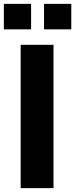

<svg xmlns="http://www.w3.org/2000/svg" viewBox="-39 -974 389 994"><path d="M122 -954H-19V-822H122ZM330 -954H189V-822H330ZM68 -742V0H238V-742Z"/></svg>

Font: 18Franklin
Style: Bold
Weight: 700
Designer: Pablo Impallari, Rodrigo Fuenzalida (Modified by Dan O. Williams)
Version: Version 0.025;PS 000.025;hotconv 1.0.88;makeotf.lib2.5.64775